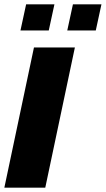

<svg xmlns="http://www.w3.org/2000/svg" viewBox="-31 -862 486 882"><path d="M63 -722 89 -842H219L193 -722ZM278 -722 304 -842H435L409 -722ZM-11 0 125 -644H313L177 0Z"/></svg>

Font: Kanit
Style: Bold Italic
Weight: 700
Italic angle: -12°
Designer: Katatrad Team
Foundry: CadsonDemak
Version: Version 2.000; ttfautohint (v1.8.3)